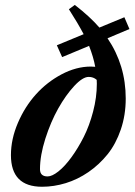

<svg xmlns="http://www.w3.org/2000/svg" viewBox="-20 -729 534 762"><path d="M147 12.2Q23.4 12.2 23.4 -113.3Q23.4 -176.8 51 -241.2Q78.6 -305.7 122.6 -354.5Q166.5 -403.3 224.6 -434.1Q282.7 -464.8 340.3 -464.8Q347.2 -464.8 357.9 -463.9Q351.1 -502 333.5 -546.9L226.6 -502.4L205.6 -549.3L312 -593.3Q289.1 -636.7 253.4 -692.4L276.9 -709.5Q337.9 -662.1 374.5 -619.6L473.6 -660.6L493.7 -613.8L406.7 -577.1Q479 -470.7 479 -337.9Q479 -272.5 459.5 -215.1Q439.9 -157.7 407 -116.7Q374 -75.7 331.1 -46.1Q288.1 -16.6 241 -2.2Q193.8 12.2 147 12.2ZM138.7 -57.6Q138.7 -28.8 168.9 -28.8Q186.5 -28.8 211.7 -48.6Q236.8 -68.4 263.2 -104.5Q289.6 -140.6 312.3 -185.5Q335 -230.5 349.6 -286.6Q364.3 -342.8 364.3 -396.5Q364.3 -407.2 363.8 -412.1Q350.6 -423.8 332 -423.8Q308.1 -423.8 274.4 -387.5Q240.7 -351.1 210.9 -298.1Q181.2 -245.1 159.9 -178.5Q138.7 -111.8 138.7 -57.6Z"/></svg>

Font: Elstob 6pt
Style: Italic
Weight: 700
Italic angle: -20°
Designer: Peter S. Baker
Version: Version 1.015